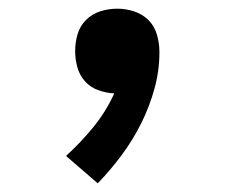

<svg xmlns="http://www.w3.org/2000/svg" viewBox="-20 -207 540 442"><path d="M205 215 132 152Q166 121 195 85.5Q224 50 243 8Q224 7 206 0.5Q188 -6 175.5 -20Q163 -34 158 -52.5Q153 -71 153 -89Q153 -109 158.5 -128Q164 -147 178 -161Q192 -175 211 -181Q230 -187 250 -187Q270 -187 289.5 -180.5Q309 -174 322.5 -160Q336 -146 341.5 -126.5Q347 -107 347 -87Q347 -44 335.5 -2.5Q324 39 305 77Q286 115 260.5 149.5Q235 184 205 215Z"/></svg>

Font: Iosevka Fixed
Style: Bold
Weight: 700
Monospace: yes
Designer: Belleve Invis
Foundry: Belleve Invis
Version: Version 32.3.0